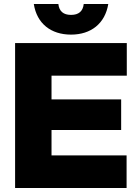

<svg xmlns="http://www.w3.org/2000/svg" viewBox="-20 -934 678 954"><path d="M55 0H609V-162H236V-288H582V-440H236V-558H610V-720H55ZM148 -914C163 -817 233 -762 333 -762C432 -762 502 -817 518 -914H396C392 -878 371 -860 333 -860C295 -860 274 -878 270 -914Z"/></svg>

Font: Aspekta 800
Style: Regular
Weight: 800
Designer: Ivo Dolenc
Version: Version 2.000